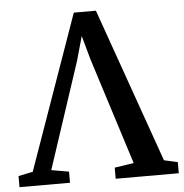

<svg xmlns="http://www.w3.org/2000/svg" viewBox="-75 -801 816 852"><g transform="rotate(-5 333.0 -375.0)"><path d="M-22.5 0V-49.5L42 -63L285 -750.5H383.5L626.5 -63L687 -49.5V0H406V-49.5L491.5 -62.5L340.5 -538L311 -644L281 -537L124.5 -63L202.5 -49.5V0Z"/></g></svg>

Font: Merriweather 36pt SemiBold
Style: Regular
Weight: 600
Version: Version 2.100